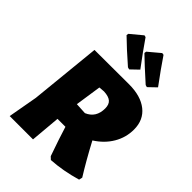

<svg xmlns="http://www.w3.org/2000/svg" viewBox="-267 -1038 1164 1164"><g transform="rotate(45 315.0 -456.0)"><path d="M495 -712 481 -716Q387 -800 338 -848L340 -861L415 -924L428 -922Q475 -852 544 -759ZM343 -712 329 -716Q243 -791 185 -848L187 -861L263 -924L275 -921Q322 -852 392 -759ZM407 -648Q507 -648 564.5 -602.5Q622 -557 622 -475Q622 -407 587.5 -348.5Q553 -290 490 -250Q551 -135 606 -47L601 -25Q495 6 396 12L379 -4Q337 -123 316 -193H248L231 0H31L65 -190L111 -647ZM330 -510 293 -507 268 -339 341 -335Q408 -363 408 -442Q408 -476 389.5 -492Q371 -508 330 -510Z"/></g></svg>

Font: Alegreya Sans SC Black
Style: Italic
Weight: 900
Italic angle: -7°
Designer: Juan Pablo del Peral
Foundry: Huerta Tipografica
Version: Version 2.007